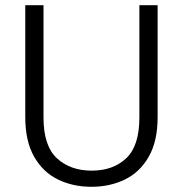

<svg xmlns="http://www.w3.org/2000/svg" viewBox="-20 -710 701 737"><path d="M77 -690H147V-259Q147 -150 198.5 -102.5Q250 -55 332 -55Q414 -55 464.5 -102.5Q515 -150 515 -259V-690H585V-260Q585 -168 551 -108.5Q517 -49 459.5 -21Q402 7 331 7Q260 7 202.5 -21Q145 -49 111 -108.5Q77 -168 77 -260Z"/></svg>

Font: Parkinsans Light Light
Style: Regular
Weight: 300
Version: Version 1.000